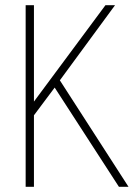

<svg xmlns="http://www.w3.org/2000/svg" viewBox="-20 -721 518 741"><path d="M476 0 211 -411 424 -701H387L111 -329V-701H79V0H111V-276L191 -383L439 0Z"/></svg>

Font: Advent Pro
Style: ExtraLight
Weight: 250
Designer: Andreas Kalpakidis
Foundry: Andreas Kalpakidis
Version: Version 2.002 2007